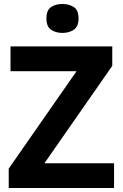

<svg xmlns="http://www.w3.org/2000/svg" viewBox="-20 -948 619 968"><path d="M555 0H24V-98L366 -589H33V-714H546V-616L204 -125H555ZM295 -928Q328 -928 352 -912.5Q376 -897 376 -855Q376 -814 352 -798Q328 -782 295 -782Q261 -782 237.5 -798Q214 -814 214 -855Q214 -897 237.5 -912.5Q261 -928 295 -928Z"/></svg>

Font: Noto Sans Adlam
Style: Regular
Weight: 400
Designer: Mark Jamra, Neil Patel
Foundry: JamraPatel LLC
Version: Version 3.001